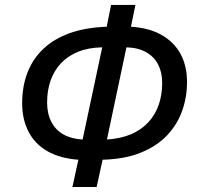

<svg xmlns="http://www.w3.org/2000/svg" viewBox="-20 -744 805 774"><path d="M272 9.8 295.9 -100.1Q221.7 -105.5 171.1 -134.5Q120.6 -163.6 95 -213.1Q69.3 -262.7 69.3 -328.1Q69.3 -395.5 90.6 -450.9Q111.8 -506.3 154.5 -546.9Q197.3 -587.4 261.2 -610.4Q325.2 -633.3 410.2 -636.2L427.7 -724.1H525.9L507.8 -636.2Q580.1 -631.8 630.6 -603.5Q681.2 -575.2 707.5 -527.1Q733.9 -479 733.9 -413.1Q733.9 -352.5 714.4 -297.4Q694.8 -242.2 653.8 -198.7Q612.8 -155.3 548.3 -128.9Q483.9 -102.5 393.6 -100.1L369.6 9.8ZM313 -181.6 392.1 -553.2Q336.4 -552.2 294.9 -535.4Q253.4 -518.6 225.6 -488.8Q197.8 -459 183.8 -418.9Q169.9 -378.9 169.9 -331.1Q169.9 -286.1 186.8 -253.2Q203.6 -220.2 235.6 -202.1Q267.6 -184.1 313 -181.6ZM411.1 -181.6Q466.8 -185.1 508.8 -203.1Q550.8 -221.2 578.6 -251.7Q606.4 -282.2 620.1 -322.3Q633.8 -362.3 633.8 -409.7Q633.8 -452.1 617.7 -483.6Q601.6 -515.1 569.3 -533.4Q537.1 -551.8 489.7 -553.2Z"/></svg>

Font: Open Sans Medium
Style: Italic
Weight: 500
Italic angle: -12°
Designer: Monotype Design Team
Foundry: Monotype Imaging Inc.
Version: Version 3.000